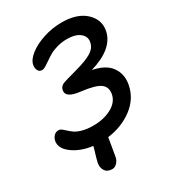

<svg xmlns="http://www.w3.org/2000/svg" viewBox="-213 -819 1027 1138"><g transform="rotate(-30 301.0 -250.5)"><path d="M216.8 201.2Q182.6 201.2 168 178.5Q153.3 155.8 159.2 126Q161.1 115.2 166 98.1Q170.9 81.1 177.5 59.3Q184.1 37.6 187 25.9Q103.5 15.1 49.8 -25.6Q-3.9 -66.4 5.9 -113.8Q10.3 -133.3 22.9 -145.8Q35.6 -158.2 54.2 -158.2Q64.9 -158.2 75.7 -149.9Q86.4 -141.6 98.6 -129.9Q110.8 -118.2 127.9 -106.4Q145 -94.7 175.8 -86.4Q206.5 -78.1 247.1 -78.1Q318.8 -78.1 371.8 -106.2Q424.8 -134.3 435.1 -184.1Q443.8 -230.5 411.6 -254.6Q379.4 -278.8 287.1 -290Q234.4 -295.9 212.2 -310.8Q189.9 -325.7 194.8 -352.1Q199.7 -374.5 223.1 -384.8Q235.8 -390.1 323.2 -414.1Q396 -433.6 433.6 -456.1Q471.2 -478.5 478 -515.1Q485.8 -550.8 456.1 -575.9Q426.3 -601.1 367.2 -601.1Q332 -601.1 300.3 -592.3Q268.6 -583.5 246.8 -570.8Q225.1 -558.1 207.3 -545.4Q189.5 -532.7 174.8 -523.9Q160.2 -515.1 149.9 -515.1Q130.9 -515.1 122.6 -531Q114.3 -546.9 118.2 -568.8Q124.5 -600.6 163.6 -631.3Q202.6 -662.1 263.7 -682.1Q324.7 -702.1 388.2 -702.1Q495.1 -702.1 550.8 -649.9Q606.4 -597.7 592.8 -526.9Q570.8 -417.5 403.8 -368.2Q492.2 -351.1 527.3 -299.8Q562.5 -248.5 548.8 -181.2Q532.2 -96.7 459.7 -42.2Q387.2 12.2 289.1 24.9Q284.7 50.8 277.6 94.2Q270.5 137.7 268.1 148.9Q264.2 169.9 249.5 185.5Q234.9 201.2 216.8 201.2Z"/></g></svg>

Font: Shantell Sans Bouncy
Style: Italic
Weight: 500
Italic angle: -11.31°
Designer: Stephen Nixon, Anya Danilova, Shantell Martin
Foundry: Arrow Type
Version: Version 1.006;[9816181b4]